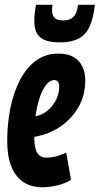

<svg xmlns="http://www.w3.org/2000/svg" viewBox="-20 -779 420 809"><path d="M100.6 -284.8Q114.6 -285.2 131.5 -289.2Q148.4 -293.2 160.4 -299.6Q192.2 -317.4 210.6 -348.1Q229 -378.8 229.4 -411.6Q229.4 -428.6 223.9 -435Q218.4 -441.4 208.8 -441.4Q187.4 -441.8 168.6 -413.5Q149.8 -385.2 137.5 -333.1Q125.2 -281 124.4 -210.2Q124 -172.6 129.9 -151.8Q135.8 -131 147.6 -122.9Q159.4 -114.8 175.4 -114.8Q187.8 -114.8 200.9 -116.8Q214 -118.8 228.6 -123.8Q243.2 -128.8 259 -136.2L279.4 -21Q252.2 -4.8 219.7 2.6Q187.2 10 158.8 10Q110.6 10 77.5 -12.6Q44.4 -35.2 27.4 -78.6Q10.4 -122 10.4 -184.2Q10.4 -258 24 -324.6Q37.6 -391.2 64.7 -442.8Q91.8 -494.4 132.1 -523.8Q172.4 -553.2 226 -553.2Q265 -553.2 290.1 -538.6Q315.2 -524 327.2 -498.4Q339.2 -472.8 339.2 -439.2Q339.2 -363 295.4 -304.3Q251.6 -245.6 182.6 -218.2Q158.4 -209 131.8 -203.5Q105.2 -198 77.8 -197.6ZM232.1 -600.4Q199.9 -600.4 175.7 -607.7Q151.5 -615 138 -634.5Q124.5 -654 124.5 -691.6Q124.5 -706 126.4 -723.5Q128.3 -741 131.7 -758.8H201.3Q200.3 -751.2 199.8 -746.4Q199.3 -741.6 199.3 -735.6Q199.3 -723.4 203.4 -713.6Q207.5 -703.8 217.7 -698.4Q227.9 -693 246.7 -693Q269.5 -693 281.9 -701.7Q294.3 -710.4 300.6 -725.3Q306.9 -740.2 309.5 -758.8H379.7Q373.3 -700 356.6 -665.3Q339.9 -630.6 309.5 -615.5Q279.1 -600.4 232.1 -600.4Z"/></svg>

Font: Georama ExtraCondensed Thin
Style: Italic
Weight: 100
Width: 2
Italic angle: -9°
Designer: Jean-Baptiste Levee
Foundry: Production Type
Version: Version 1.001